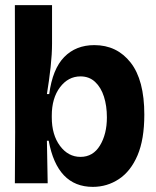

<svg xmlns="http://www.w3.org/2000/svg" viewBox="-20 -715 608 749"><path d="M342 14Q203 14 170 -166H163L166 0H38L39 -199L38 -695H183V-545Q183 -504 177.5 -453.5Q172 -403 163 -348H172Q185 -446 230.5 -492.5Q276 -539 348 -539Q436 -539 489.5 -471Q543 -403 543 -268Q543 -171 516.5 -109Q490 -47 444 -16.5Q398 14 342 14ZM294 -103Q343 -103 370 -147.5Q397 -192 397 -257Q397 -302 385.5 -338Q374 -374 351 -395.5Q328 -417 294 -417Q246 -417 214 -374.5Q182 -332 182 -264V-257Q182 -189 214 -146Q246 -103 294 -103Z"/></svg>

Font: Bricolage Grotesque 96pt Bricolage Grotesque 48pt Regular
Style: Bold
Weight: 700
Designer: Mathieu Triay
Foundry: Atelier Triay
Version: Version 1.001; ttfautohint (v1.8.4.7-5d5b);gftools[0.9.33.de